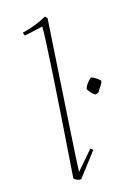

<svg xmlns="http://www.w3.org/2000/svg" viewBox="-139 -770 594 835"><g transform="rotate(-20 158.0 -352.5)"><path d="M87 7Q69 7 56 -8Q152 -609 155 -675L71 -664Q67 -669 67 -679Q128 -688 181 -712L189 -701Q94 -74 89 -26L170 -105L180 -95ZM271 -318Q263 -323 254 -335Q245 -347 243 -354Q253 -377 278 -395Q298 -386 315 -367L314 -359Q305 -345 285 -321Z"/></g></svg>

Font: Albura ExtraLight
Style: Italic
Weight: 156
Italic angle: -7°
Designer: Mercedes Jáuregui
Foundry: Omnibus-Type Team
Version: Version 1.000